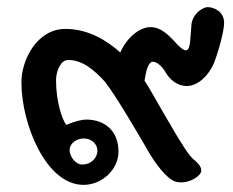

<svg xmlns="http://www.w3.org/2000/svg" viewBox="-20 -514 653 538"><path d="M562 -494C553 -494 542 -487 535 -481C523 -469 516 -456 516 -438C513 -413 515 -373 501 -373C493 -373 481 -384 469 -398C451 -417 430 -438 402 -438C369 -438 334 -406 317 -367C278 -402 226 -433 163 -433C85 -433 40 -348 40 -283C40 -168 108 4 214 4C267 4 312 -40 312 -89C312 -146 275 -179 221 -179C212 -179 191 -175 166 -164C154 -178 137 -230 137 -289C137 -315 150 -346 171 -346C211 -346 244 -318 274 -285C305 -246 371 -132 388 -103C402 -77 434 -26 463 -9C471 -4 479 -3 489 -3C515 -3 544 -22 544 -36C544 -48 534 -58 523 -67C511 -76 491 -106 446 -184C424 -221 401 -264 385 -288C389 -316 396 -341 408 -341C420 -341 434 -328 443 -313C455 -292 475 -273 504 -273C532 -273 563 -299 579 -336C593 -371 608 -428 608 -450C608 -482 579 -494 562 -494ZM215 -126C238 -126 253 -109 253 -92C253 -74 238 -53 210 -53C192 -53 175 -75 175 -94C175 -111 193 -126 215 -126Z"/></svg>

Font: Itim
Style: Regular
Weight: 400
Designer: CadsonDemak Team
Foundry: Pablo Impallari
Version: Version 1.002;PS 001.002;hotconv 1.0.88;makeotf.lib2.5.64775